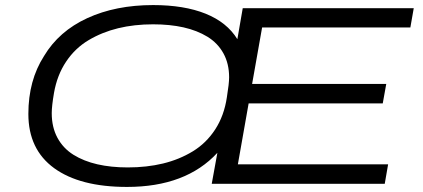

<svg xmlns="http://www.w3.org/2000/svg" viewBox="-20 -718 1651 750"><path d="M476.1 12.2Q292.5 12.2 191.7 -61Q90.8 -134.3 90.8 -272.9Q90.8 -403.8 151.9 -499Q210 -596.2 321 -647.2Q432.1 -698.2 578.1 -698.2Q699.2 -698.2 783 -664.6Q866.7 -630.9 907.2 -564.9L928.2 -686H1596.2L1583 -610.8H1003.9L964.8 -390.1H1488.8L1475.1 -314H951.2L909.2 -76.2H1496.1L1482.9 0H807.1L829.1 -121.1Q706.1 12.2 476.1 12.2ZM479 -64Q553.2 -64 616.7 -79.3Q680.2 -94.7 732.9 -126.7Q785.6 -158.7 820.6 -212.4Q855.5 -266.1 866.2 -337.9Q875 -392.1 875 -416Q875 -469.2 852.8 -509.5Q830.6 -549.8 790.3 -574.5Q750 -599.1 696.8 -611.1Q643.6 -623 578.1 -623Q504.4 -623 441.4 -607.7Q378.4 -592.3 325.9 -561Q273.4 -529.8 238.3 -477.3Q203.1 -424.8 190.9 -355Q182.1 -303.7 182.1 -275.9Q182.1 -221.2 204.3 -179.9Q226.6 -138.7 266.8 -113.5Q307.1 -88.4 360.4 -76.2Q413.6 -64 479 -64Z"/></svg>

Font: Archivo Expanded Light
Style: Italic
Weight: 300
Width: 7
Italic angle: -10°
Designer: Hector Gatti
Foundry: Omnibus-Type
Version: Version 2.001